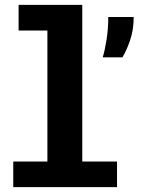

<svg xmlns="http://www.w3.org/2000/svg" viewBox="-20 -770 592 790"><path d="M34.5 0V-105.5H175V-644.5H56.5V-750H318.5V-105.5H461.5V0ZM402.5 -534Q411 -560 418.2 -605.5Q425.5 -651 425.5 -700H530Q530 -645.5 514.2 -601.2Q498.5 -557 483.5 -534Z"/></svg>

Font: Trispace SemiBold
Style: Regular
Weight: 600
Designer: Tyler Finck
Foundry: Etcetera Type Company
Version: Version 1.210; ttfautohint (v1.8.3)